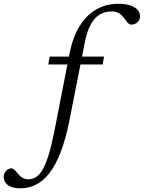

<svg xmlns="http://www.w3.org/2000/svg" viewBox="-200 -732 760 1014"><path d="M55 -391.5 62 -433H349.5L342 -391.5ZM167 -97.5Q147 3 120.2 72Q93.5 141 60.5 183Q27.5 225 -10.8 243.8Q-49 262.5 -92.5 262.5Q-136.5 262.5 -158.5 245.5Q-180.5 228.5 -180.5 202.5Q-180.5 185 -168.5 171Q-156.5 157 -137.5 157Q-128 159.5 -119.5 169Q-111 178.5 -100 191Q-89.5 203.5 -77 209.2Q-64.5 215 -52 215Q-31 215 -12.2 204.8Q6.5 194.5 23 167.5Q39.5 140.5 55 92Q70.5 43.5 86 -33L167.5 -450.5Q184 -534 219.2 -592.2Q254.5 -650.5 306.8 -681.2Q359 -712 425.5 -712Q463 -712 488.5 -703.2Q514 -694.5 526.8 -679.8Q539.5 -665 539.5 -645.5Q539.5 -627.5 526.8 -614.8Q514 -602 490.5 -602Q478 -605 468.2 -619.5Q458.5 -634 447 -646.5Q436.5 -659 422.5 -665.2Q408.5 -671.5 389 -671.5Q352.5 -671.5 324.8 -654Q297 -636.5 278.2 -601Q259.5 -565.5 248.5 -510.5Z"/></svg>

Font: Newsreader 17pt
Style: Italic
Weight: 400
Italic angle: -17°
Version: Version 1.003